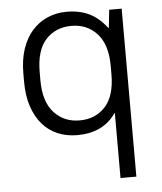

<svg xmlns="http://www.w3.org/2000/svg" viewBox="-51 -552 673 797"><g transform="rotate(-5 285.0 -153.5)"><path d="M256 7Q212 7 175 -8.5Q138 -24 111.5 -54.5Q85 -85 70 -129.5Q55 -174 55 -233V-267Q55 -325 70 -369.5Q85 -414 112 -444.5Q139 -475 176 -491Q213 -507 256 -507Q310 -507 350 -487.5Q390 -468 423 -425H425L433 -500H485V200H419V-70H417Q364 7 256 7ZM271 -53Q337 -53 378 -97.5Q419 -142 419 -233V-267Q419 -356 377.5 -401.5Q336 -447 271 -447Q205 -447 164 -402.5Q123 -358 123 -267V-233Q123 -144 164.5 -98.5Q206 -53 271 -53Z"/></g></svg>

Font: PT Root UI
Style: Regular
Weight: 400
Designer: Vitaly Kuzmin
Foundry: ParaType Ltd.
Version: Version 2.001G